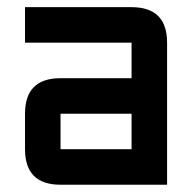

<svg xmlns="http://www.w3.org/2000/svg" viewBox="-20 -508 528 528"><path d="M439.5 0H146.5Q48.8 0 48.8 -97.7V-195.3Q48.8 -293 146.5 -293H341.8V-390.6H48.8V-488.3H341.8Q439.5 -488.3 439.5 -390.6ZM146.5 -97.7H341.8V-195.3H146.5Z"/></svg>

Font: BabelStone Runic Berhtwald
Style: Regular
Weight: 400
Designer: Andrew West
Foundry: BabelStone
Version: Version 7.004;November 9, 2023